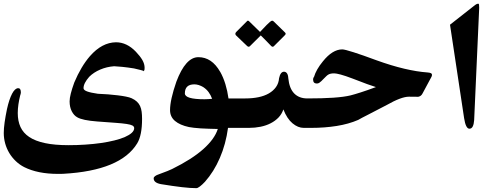

<svg xmlns="http://www.w3.org/2000/svg" viewBox="-44 -753 2650 1025"><path d="M720.7 -371.6Q722.7 -372.6 723.1 -373.5Q723.6 -373 723.6 -373Q723.1 -372.6 722.4 -372.3Q721.7 -372.1 720.7 -371.6ZM728 -390.6Q728 -384.3 727.3 -380.6Q726.6 -377 723.1 -373.5Q721.2 -375.5 708 -378.9Q694.8 -382.3 671.4 -387.7Q637.7 -393.1 609.4 -396Q581.1 -398.9 565.4 -399.4Q525.9 -396.5 491 -381.6Q456.1 -366.7 432.6 -343.3Q401.9 -308.6 401.9 -282.2Q401.9 -272 421.1 -264.9Q440.4 -257.8 478.5 -252.4Q505.4 -251.5 533 -249.3Q560.5 -247.1 584.7 -244.1Q608.9 -241.2 628.4 -237.3Q647.9 -233.4 658.7 -228.5Q675.8 -220.7 686.8 -210.4Q697.8 -200.2 703.9 -186.8Q710 -173.3 712.2 -156.5Q714.4 -139.6 714.4 -118.2Q714.4 -30.3 688.5 12.2Q600.1 157.7 294.9 174.8Q287.1 175.3 279.5 175.3Q272 175.3 264.6 175.3Q157.7 175.3 85.4 139.2Q60.5 126.5 40.3 107.2Q20 87.9 5.6 64Q-8.8 40 -16.4 12.7Q-23.9 -14.6 -23.9 -43Q-23.9 -67.4 -19.3 -100.1Q-14.6 -132.8 -6.8 -170.4Q4.9 -223.1 20.5 -252.7Q36.1 -282.2 53.2 -282.2Q67.4 -282.2 67.4 -259.3Q67.4 -255.4 66.2 -251.5Q64.9 -247.6 63.5 -242.7Q58.1 -220.7 54.4 -196.5Q50.8 -172.4 50.8 -149.4Q50.8 -106.9 65.4 -75Q80.1 -43 112.3 -21.5Q144.5 0 196.3 11Q248 22 322.3 22Q368.2 22 412.1 19Q456.1 16.1 494.9 10.5Q533.7 4.9 566.4 -3.2Q599.1 -11.2 622.6 -21.5Q646 -31.7 659.2 -43.7Q672.4 -55.7 672.4 -69.3Q671.9 -78.1 662.8 -83Q653.8 -87.9 631.6 -91.3Q609.4 -94.7 571.5 -97.4Q533.7 -100.1 475.1 -104.5Q396 -110.4 368.2 -127Q350.6 -136.7 339.1 -158.9Q327.6 -181.2 327.6 -211.9Q327.6 -229 334 -253.9Q340.3 -278.8 352.5 -312.5Q388.7 -398.4 436 -453.1Q500 -526.4 575.2 -527.3Q633.3 -527.3 681.6 -476.6Q704.1 -453.1 716.1 -432.4Q728 -411.6 728 -390.6Z M1047.9 -223.1Q1059.1 -223.1 1069.1 -223.9Q1079.1 -224.6 1088.4 -225.6Q1081.1 -245.6 1069.6 -261.2Q1058.1 -276.9 1041.5 -287.6H1042Q1016.1 -302.7 993.7 -302.7Q942.9 -302.7 942.9 -254.4Q942.9 -223.1 1047.9 -223.1ZM1279.8 -70.3H1173.3Q1167.5 -27.3 1156.5 13.2Q1145.5 53.7 1129.6 90.3Q1113.8 127 1093.8 158.9Q1073.7 190.9 1050.3 217.3Q1035.2 233.4 1023.2 242.4Q1011.2 251.5 1004.4 251.5Q973.6 251.5 926.8 246.1Q879.9 240.7 814.9 230Q776.4 222.7 776.4 199.2Q776.4 186.5 805.7 176.8Q832 167.5 849.1 160.4Q866.2 153.3 874.5 149.4Q980.5 97.2 1041.3 43Q1102.1 -11.2 1118.7 -64.5Q1094.7 -64.9 1071.3 -65.7Q1047.9 -66.4 1027.8 -67.6Q1007.8 -68.8 991.5 -70.8Q975.1 -72.8 964.8 -74.7Q916.5 -85 890.1 -107.4Q863.8 -129.9 863.8 -165Q863.8 -219.7 897.5 -316.9Q946.8 -447.8 1015.1 -447.8Q1086.9 -447.8 1131.3 -369.6V-370.1Q1147.9 -340.8 1159.2 -304Q1170.4 -267.1 1175.8 -227.5H1279.8Z M1611.3 -70.3H1577.6Q1546.9 -70.3 1517.6 -94.7Q1488.3 -119.1 1468.8 -168.9Q1460.4 -144 1442.9 -125.7Q1425.3 -107.4 1401.1 -95Q1377 -82.5 1347.2 -76.4Q1317.4 -70.3 1284.7 -70.3H1252V-227.5H1266.1Q1303.7 -227.5 1335.7 -234.1Q1367.7 -240.7 1391.4 -254.4Q1415 -268.1 1429.4 -288.3Q1443.8 -308.6 1445.8 -335.4Q1453.1 -370.1 1472.2 -370.1Q1481.9 -370.1 1488 -361.6Q1494.1 -353 1495.1 -335.4Q1500.5 -280.8 1526.6 -254.2Q1552.7 -227.5 1596.7 -227.5H1611.3ZM1477.5 -579.6Q1481 -576.2 1481 -572.8Q1481 -569.3 1477.1 -565.4L1418.5 -506.8Q1415.5 -503.4 1411.6 -503.4Q1408.7 -503.4 1404.3 -506.8Q1391.1 -521 1376.7 -535.4Q1362.3 -549.8 1348.1 -564L1290.5 -506.8Q1287.1 -503.4 1283.7 -503.4Q1280.3 -503.4 1275.9 -506.8Q1260.7 -521 1245.4 -535.9Q1230 -550.8 1215.3 -564.9Q1212.4 -568.8 1212.4 -572.8Q1212.4 -577.1 1216.8 -582Q1244.1 -610.4 1272.5 -637.7Q1275.9 -642.6 1279.3 -642.6Q1284.2 -642.6 1287.6 -637.7L1344.2 -582.5Q1351.1 -589.4 1360.4 -599.6Q1369.6 -609.9 1379.2 -619.4Q1388.7 -628.9 1396.7 -635.7Q1404.8 -642.6 1408.7 -642.6Q1413.6 -642.6 1418 -637.7Z M2211.9 -254.4Q2204.6 -239.3 2189 -236.3Q2189 -236.8 2139.2 -236.8Q2098.6 -236.8 2020.5 -192.4Q1959.5 -160.2 1921.6 -141.1Q1883.8 -122.1 1868.2 -112.8Q1817.4 -90.8 1753.7 -80.6Q1689.9 -70.3 1615.7 -70.3H1583V-227.5H1597.2Q1677.7 -227.5 1735.4 -231.4Q1793 -235.4 1827.1 -243.7Q1848.1 -249 1881.8 -259.8Q1915.5 -270.5 1962.9 -288.1Q1945.8 -293.5 1915.5 -304.2Q1885.3 -314.9 1838.4 -333.5Q1798.8 -348.6 1774.7 -355Q1750.5 -361.3 1741.2 -361.3Q1730 -361.3 1722.7 -359.9Q1715.3 -358.4 1709.2 -355Q1703.1 -351.6 1697.3 -345.7Q1691.4 -339.8 1682.6 -331.1L1671.4 -319.8Q1666 -314.5 1660.2 -310.8Q1654.3 -307.1 1647.5 -307.1Q1627.4 -307.1 1627.4 -329.1Q1627.4 -336.4 1632.3 -343.3V-342.3Q1643.6 -381.3 1679.7 -425.3Q1731 -489.3 1783.2 -489.3Q1795.9 -489.3 1843.5 -474.1Q1891.1 -459 1964.8 -431.6Q2045.9 -402.3 2114.3 -386.2Q2182.6 -370.1 2238.3 -366.2Q2251 -365.2 2256.6 -362.3Q2262.2 -359.4 2262.2 -352.1Q2262.2 -346.7 2255.4 -335V-335.4Z M2487.3 -111.8Q2485.8 -89.8 2479.7 -77.9Q2473.6 -65.9 2461.9 -65.9Q2442.4 -65.9 2433.6 -122.6L2358.4 -621.1L2492.7 -726.6Q2502 -733.4 2508.8 -733.4Q2512.7 -733.4 2513.4 -727.8Q2514.2 -722.2 2514.2 -710.9Z"/></svg>

Font: XB Zar
Style: Bold
Weight: 700
Designer: Behnam
Foundry: Irmug
Version: Version 8.005 2009